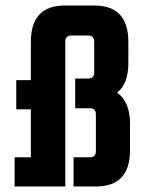

<svg xmlns="http://www.w3.org/2000/svg" viewBox="-20 -677 532 697"><path d="M405 -341C432 -361 446 -397 446 -449V-525C446 -613 405 -657 322 -657H216C133 -657 92 -613 92 -525V-386H39V-280H92V-106H33V0H217V-528C217 -539 225 -548 236 -548H303C314 -548 322 -539 322 -528V-412C322 -401 314 -392 303 -392H253V-284H309C320 -284 328 -275 328 -264V-126C328 -115 320 -106 309 -106H247V0H328C411 0 452 -44 452 -132V-228C452 -281 436 -319 405 -341Z"/></svg>

Font: sklik
Style: Regular
Weight: 400
Designer: Joe Prince
Foundry: Joe Prince
Version: Version 1.001